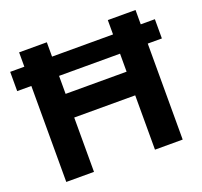

<svg xmlns="http://www.w3.org/2000/svg" viewBox="-137 -872 1066 1015"><g transform="rotate(-20 396.0 -364.5)"><path d="M69 -729H224.9V0H69ZM568 -729H723.9V0H568ZM192 -438.7H600.9V-305.6H192ZM-10.6 -648.3H803.4V-540H-10.6Z"/></g></svg>

Font: Mona Sans VF XLt
Style: Regular
Weight: 200
Designer: Deni Anggara
Foundry: GitHub
Version: Version 2.000;Glyphs 3.2.3 (3260)